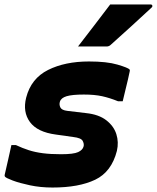

<svg xmlns="http://www.w3.org/2000/svg" viewBox="-20 -827 702 859"><path d="M253 -137Q309 -137 329.5 -146.5Q350 -156 354 -172Q357 -183 350 -196.5Q343 -210 308 -214L230 -225Q147 -236 114 -281Q81 -326 97 -390Q119 -476 195 -514Q271 -552 378 -552Q458 -552 505.5 -538Q553 -524 560 -516Q562 -512 560 -506Q553 -472 545 -440.5Q537 -409 529 -374H508Q471 -389 437 -396.5Q403 -404 355 -404Q303 -404 278 -396.5Q253 -389 248 -372Q244 -359 250 -346.5Q256 -334 281 -331L365 -321Q422 -315 455.5 -289Q489 -263 500.5 -227Q512 -191 503 -152Q479 -58 406 -23Q333 12 215 12Q161 12 114 2Q67 -8 36.5 -19.5Q6 -31 2 -37Q0 -40 1 -45Q10 -83 17 -115Q24 -147 31 -178H51Q81 -164 109 -155Q137 -146 171.5 -141.5Q206 -137 253 -137ZM473 -807H654Q660 -807 661.5 -802Q663 -797 657 -792Q611 -749 568.5 -710.5Q526 -672 476 -627Q468 -619 457 -619H329Q365 -666 401 -712.5Q437 -759 473 -807Z"/></svg>

Font: Recursive Sn Lnr St XBd
Style: Italic
Weight: 800
Italic angle: -15°
Version: Version 1.079;hotconv 1.0.112;makeotfexe 2.5.65598; ttfautoh